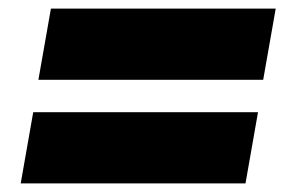

<svg xmlns="http://www.w3.org/2000/svg" viewBox="-20 -475 659 445"><path d="M69 -290H590L619 -455H98ZM28 -50H549L578 -215H57Z"/></svg>

Font: Jost* Black
Style: Italic
Weight: 900
Italic angle: -10°
Version: Version 3.7